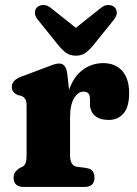

<svg xmlns="http://www.w3.org/2000/svg" viewBox="-20 -742 544 762"><path d="M247.5 -445.5 254 -385.5Q273 -439 309 -465.2Q345 -491.5 390 -491.5Q437 -491.5 464.8 -461Q492.5 -430.5 492.5 -372.5Q492.5 -317.5 470.2 -291.8Q448 -266 412 -266Q375 -266 356 -283.2Q337 -300.5 337 -330V-350Q337 -378.5 311.5 -378.5Q290 -378.5 274 -352.2Q258 -326 258 -274.5V-126Q258 -83.5 286.5 -80L323.5 -75Q340.5 -72.5 347.8 -62.2Q355 -52 355 -37Q355 0 314 0H75Q34 0 34 -37Q34 -50 40.2 -58.8Q46.5 -67.5 57.5 -75L68.5 -80Q76.5 -84 81 -93.5Q85.5 -103 85.5 -126V-321.5Q85.5 -342 80 -349.5Q74.5 -357 65.5 -361.5L50.5 -364.5Q40 -369.5 33.5 -377.2Q27 -385 27 -397.5Q27 -423.5 62.5 -437L158 -473Q177.5 -480.5 190.8 -485.2Q204 -490 214.5 -490Q228 -490 236.2 -480.2Q244.5 -470.5 247.5 -445.5ZM352 -564.5Q335.5 -544 319.8 -532.5Q304 -521 281 -521Q258 -521 242.2 -532.5Q226.5 -544 210 -564.5L131 -662.5Q118 -678.5 118.5 -692Q119 -705.5 127 -713Q137 -722 152.2 -722.2Q167.5 -722.5 183 -709.5L281 -631.5L379 -709.5Q394.5 -722.5 409.8 -722.2Q425 -722 435 -713Q443 -705.5 443.5 -692Q444 -678.5 431 -662.5Z"/></svg>

Font: Fraunces 9pt SuperSoft
Style: Bold
Weight: 700
Version: Version 1.000;[b76b70a41]